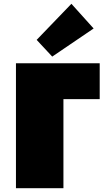

<svg xmlns="http://www.w3.org/2000/svg" viewBox="-20 -991 568 1011"><path d="M505 -469H314V0H64V-658H505ZM173 -781 356 -971 473 -841 255 -693Z"/></svg>

Font: Ysabeau Black
Style: Regular
Weight: 900
Designer: Christian Thalmann (Catharsis Fonts)
Version: Version 0.003